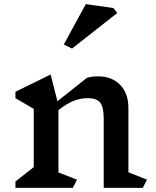

<svg xmlns="http://www.w3.org/2000/svg" viewBox="-20 -912 759 933"><path d="M674 1H484V-336Q484 -391 467 -413Q450 -435 406 -435Q373 -435 340.5 -423Q308 -411 264 -377V-74L354 -39L334 1H55V-30L144 -100V-383L55 -435V-466L226 -550L259 -420L401 -533Q422 -541 456 -541Q524 -541 564 -499.5Q604 -458 604 -387V-75L694 -39ZM550 -849 330 -676 290 -696 397 -892 531 -873Z"/></svg>

Font: Inknut Antiqua
Style: Regular
Weight: 400
Designer: Claus Eggers Sørensen
Foundry: Claus Eggers Sørensen
Version: Version 1.003; ttfautohint (v1.8.2) -l 8 -r 50 -G 200 -x 14 